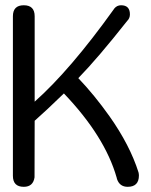

<svg xmlns="http://www.w3.org/2000/svg" viewBox="-20 -721 582 741"><path d="M516.1 -43.9Q516.1 0 472.7 0Q441.9 0 431.6 -29.8L430.2 -35.6Q384.8 -194.8 226.6 -360.4Q200.7 -335 163.6 -300.3Q140.1 -278.8 113.8 -254.9L113.3 -36.6Q107.9 0 71.8 0Q29.8 0 29.8 -42.5V-658.2Q29.8 -700.7 71.8 -700.7Q113.8 -700.7 113.8 -658.2V-328.6Q251.5 -451.2 418 -683.6Q418.9 -685.5 421.4 -688.5Q431.6 -700.7 447.3 -700.7Q481.4 -700.7 481.4 -665.5Q481.4 -650.4 470.7 -640.1Q357.4 -496.6 282.2 -419.4Q343.8 -355 402.8 -272Q481.4 -160.6 514.6 -55.7Q516.1 -49.3 516.1 -43.9Z"/></svg>

Font: inglobal
Style: Regular
Weight: 400
Designer: Andrey Kochetov, Denis Davydov, Evgeny Yurtaev
Foundry: inglobal
Version: Version 1.00 September 25, 2014, initial release